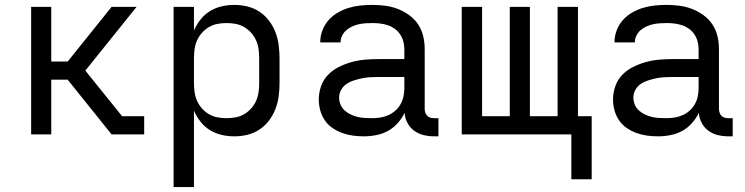

<svg xmlns="http://www.w3.org/2000/svg" viewBox="-20 -548 3040 783"><path d="M435 0 256 -223H189V0H107V-520H189V-297H256L435 -520H537L328 -260L478 -74H568V0Z M688 215V-520H771V-423Q781 -447 797.5 -468Q814 -489 836 -502.5Q858 -516 883.5 -522Q909 -528 936 -528Q963 -528 989.5 -521.5Q1016 -515 1038.5 -500Q1061 -485 1077.5 -463Q1094 -441 1103.5 -416Q1113 -391 1116.5 -364Q1120 -337 1120 -310V-210Q1120 -183 1116.5 -156Q1113 -129 1103.5 -104Q1094 -79 1077.5 -57Q1061 -35 1038.5 -20Q1016 -5 989.5 1.5Q963 8 936 8Q909 8 883.5 2Q858 -4 836 -17.5Q814 -31 797.5 -52Q781 -73 771 -97V215ZM904 -66Q923 -66 941.5 -69.5Q960 -73 976 -82.5Q992 -92 1004.5 -106Q1017 -120 1024.5 -137Q1032 -154 1034.5 -172.5Q1037 -191 1037 -210V-310Q1037 -329 1034.5 -347.5Q1032 -366 1024.5 -383Q1017 -400 1004.5 -414Q992 -428 976 -437.5Q960 -447 941.5 -450.5Q923 -454 904 -454Q885 -454 866.5 -450.5Q848 -447 832 -437.5Q816 -428 803.5 -414Q791 -400 783.5 -383Q776 -366 773.5 -347.5Q771 -329 771 -310V-210Q771 -191 773.5 -172.5Q776 -154 783.5 -137Q791 -120 803.5 -106Q816 -92 832 -82.5Q848 -73 866.5 -69.5Q885 -66 904 -66Z M1464 8Q1441 8 1419 5Q1397 2 1376 -5.5Q1355 -13 1336 -26Q1317 -39 1304.5 -57.5Q1292 -76 1286 -98Q1280 -120 1280 -142Q1280 -169 1289 -195.5Q1298 -222 1317 -242Q1336 -262 1361 -274.5Q1386 -287 1412.5 -294.5Q1439 -302 1466.5 -304.5Q1494 -307 1521 -307H1629V-347Q1629 -363 1625 -378.5Q1621 -394 1612 -407.5Q1603 -421 1590 -430.5Q1577 -440 1562 -445Q1547 -450 1531 -452Q1515 -454 1499 -454Q1485 -454 1470.5 -453Q1456 -452 1442.5 -449Q1429 -446 1416 -440Q1403 -434 1392.5 -425Q1382 -416 1375.5 -403Q1369 -390 1369 -376V-375H1286V-377Q1286 -401 1295 -424.5Q1304 -448 1320 -466Q1336 -484 1357.5 -496.5Q1379 -509 1402.5 -516Q1426 -523 1450 -525.5Q1474 -528 1499 -528Q1525 -528 1551.5 -524.5Q1578 -521 1602.5 -511.5Q1627 -502 1649 -486Q1671 -470 1685.5 -448Q1700 -426 1706 -400Q1712 -374 1712 -347V-104Q1712 -97 1714.5 -89Q1717 -81 1722.5 -75.5Q1728 -70 1735.5 -68Q1743 -66 1751 -66H1768V8H1751Q1729 8 1708 3Q1687 -2 1669.5 -14.5Q1652 -27 1641.5 -47Q1631 -67 1630 -88Q1619 -65 1601.5 -45.5Q1584 -26 1562 -14Q1540 -2 1514.5 3Q1489 8 1464 8ZM1495 -66Q1513 -66 1530 -68.5Q1547 -71 1563 -78Q1579 -85 1592 -96.5Q1605 -108 1613.5 -123Q1622 -138 1625.5 -155Q1629 -172 1629 -189V-234H1521Q1505 -234 1488 -233Q1471 -232 1455 -228.5Q1439 -225 1423 -220Q1407 -215 1393.5 -206Q1380 -197 1371.5 -182Q1363 -167 1363 -150Q1363 -136 1368.5 -122Q1374 -108 1385 -98Q1396 -88 1409.5 -81.5Q1423 -75 1437 -71.5Q1451 -68 1466 -67Q1481 -66 1495 -66Z M2310 183V0H1863V-520H1946V-74H2059V-520H2141V-74H2254V-520H2337V-74H2393V183Z M2664 8Q2641 8 2619 5Q2597 2 2576 -5.5Q2555 -13 2536 -26Q2517 -39 2504.5 -57.5Q2492 -76 2486 -98Q2480 -120 2480 -142Q2480 -169 2489 -195.5Q2498 -222 2517 -242Q2536 -262 2561 -274.5Q2586 -287 2612.5 -294.5Q2639 -302 2666.5 -304.5Q2694 -307 2721 -307H2829V-347Q2829 -363 2825 -378.5Q2821 -394 2812 -407.5Q2803 -421 2790 -430.5Q2777 -440 2762 -445Q2747 -450 2731 -452Q2715 -454 2699 -454Q2685 -454 2670.5 -453Q2656 -452 2642.5 -449Q2629 -446 2616 -440Q2603 -434 2592.5 -425Q2582 -416 2575.5 -403Q2569 -390 2569 -376V-375H2486V-377Q2486 -401 2495 -424.5Q2504 -448 2520 -466Q2536 -484 2557.5 -496.5Q2579 -509 2602.5 -516Q2626 -523 2650 -525.5Q2674 -528 2699 -528Q2725 -528 2751.5 -524.5Q2778 -521 2802.5 -511.5Q2827 -502 2849 -486Q2871 -470 2885.5 -448Q2900 -426 2906 -400Q2912 -374 2912 -347V-104Q2912 -97 2914.5 -89Q2917 -81 2922.5 -75.5Q2928 -70 2935.5 -68Q2943 -66 2951 -66H2968V8H2951Q2929 8 2908 3Q2887 -2 2869.5 -14.5Q2852 -27 2841.5 -47Q2831 -67 2830 -88Q2819 -65 2801.5 -45.5Q2784 -26 2762 -14Q2740 -2 2714.5 3Q2689 8 2664 8ZM2695 -66Q2713 -66 2730 -68.5Q2747 -71 2763 -78Q2779 -85 2792 -96.5Q2805 -108 2813.5 -123Q2822 -138 2825.5 -155Q2829 -172 2829 -189V-234H2721Q2705 -234 2688 -233Q2671 -232 2655 -228.5Q2639 -225 2623 -220Q2607 -215 2593.5 -206Q2580 -197 2571.5 -182Q2563 -167 2563 -150Q2563 -136 2568.5 -122Q2574 -108 2585 -98Q2596 -88 2609.5 -81.5Q2623 -75 2637 -71.5Q2651 -68 2666 -67Q2681 -66 2695 -66Z"/></svg>

Font: R Plex Mono
Style: Regular
Weight: 400
Monospace: yes
Designer: Belleve Invis
Foundry: Belleve Invis
Version: Version 31.8.0